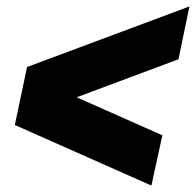

<svg xmlns="http://www.w3.org/2000/svg" viewBox="-20 -592 608 596"><path d="M568 -572 534 -408 218 -290 484 -172 450 -16 26 -204 64 -384Z"/></svg>

Font: Geist Black
Style: Italic
Weight: 900
Italic angle: -12°
Designer: Basement.studio, Andrés Briganti, Mateo Zaragoza
Foundry: Basement.studio, Vercel, Andrés Briganti, Guido Ferreyra, Mateo Zaragoza
Version: Version 1.500; ttfautohint (v1.8.4.7-5d5b)